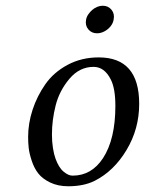

<svg xmlns="http://www.w3.org/2000/svg" viewBox="-20 -639 505 669"><path d="M161 -170Q161 -145 164.5 -123Q168 -101 173.5 -86Q179 -71 186 -59.5Q193 -48 201.5 -41Q210 -34 217.5 -30.5Q225 -27 233 -27Q299 -27 339 -88Q382 -154 382 -270Q382 -331 366 -362Q344 -406 306 -406Q257 -406 222 -364.5Q187 -323 174 -272Q161 -221 161 -170ZM78 -162Q78 -209 93.5 -256.5Q109 -304 138 -345.5Q167 -387 215.5 -413Q264 -439 324 -439Q465 -439 465 -277Q465 -190 421 -116.5Q377 -43 310 -9Q272 10 218 10Q182 10 155 -3Q128 -16 113.5 -34.5Q99 -53 90.5 -79Q82 -105 80 -123.5Q78 -142 78 -162ZM280 -571Q282 -581 288 -589.5Q294 -598 301.5 -604.5Q309 -611 318.5 -615Q328 -619 338 -619Q357 -619 368.5 -605Q380 -591 376 -571Q374 -558 365 -547Q356 -536 343.5 -529.5Q331 -523 318 -523Q299 -523 287.5 -537Q276 -551 280 -571Z"/></svg>

Font: Linux Libertine O
Style: Italic
Weight: 400
Italic angle: -12°
Designer: Philipp H. Poll
Foundry: Philipp H. Poll
Version: Version 5.1.6